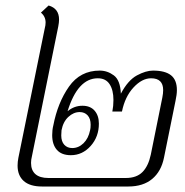

<svg xmlns="http://www.w3.org/2000/svg" viewBox="-20 -679 675 699"><path d="M44 -76Q44 -90 47 -105L143 -576Q146 -587 146 -597Q146 -619 129 -633L157 -659Q195 -648 195 -608Q195 -597 192 -582L96 -109Q93 -97 93 -86Q93 -59 109 -45Q125 -31 156 -31H438Q477 -31 498.5 -52.5Q520 -74 529 -116L571 -324Q574 -339 574 -351Q574 -394 530 -394Q497 -394 466 -360.5Q435 -327 424 -273H389Q393 -293 393 -315Q393 -351 379 -372.5Q365 -394 336 -394Q263 -394 226 -274Q250 -294 280 -294Q309 -294 324.5 -276Q340 -258 340 -229Q340 -181 310 -147.5Q280 -114 238 -114Q204 -114 187 -133.5Q170 -153 170 -187Q170 -206 174 -222Q190 -305 231 -363.5Q272 -422 343 -422Q371 -422 394.5 -404.5Q418 -387 420 -338Q446 -387 478.5 -404.5Q511 -422 537 -422Q581 -422 602.5 -405Q624 -388 624 -351Q624 -335 619 -312L577 -105Q567 -55 534 -27.5Q501 0 447 0H133Q89 0 66.5 -20Q44 -40 44 -76ZM308 -205Q310 -212 310 -225Q310 -247 299 -259Q288 -271 270 -271Q248 -271 229 -253.5Q210 -236 204 -205L203 -186Q203 -164 214 -152Q225 -140 243 -140Q266 -140 284 -157.5Q302 -175 308 -205Z"/></svg>

Font: Taviraj ExtraLight
Style: Italic
Weight: 275
Italic angle: -12°
Designer: Katatrad Team
Foundry: CadsonDemak
Version: Version 1.001